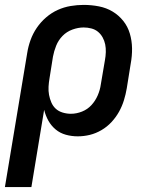

<svg xmlns="http://www.w3.org/2000/svg" viewBox="-23 -548 643 783"><path d="M-3 215 88 -332Q92 -358 101.5 -384.5Q111 -411 127 -434.5Q143 -458 165 -477Q187 -496 212.5 -507.5Q238 -519 265 -523.5Q292 -528 318 -528Q350 -528 380.5 -522Q411 -516 436 -501Q461 -486 479.5 -463Q498 -440 506.5 -411Q515 -382 515.5 -351Q516 -320 510 -288L494 -188Q490 -164 482.5 -139.5Q475 -115 462.5 -92.5Q450 -70 432 -50.5Q414 -31 391 -17.5Q368 -4 343.5 2Q319 8 294 8Q269 8 245.5 1.5Q222 -5 204 -20Q186 -35 174.5 -55.5Q163 -76 157 -100L105 215ZM266 -84Q289 -84 311.5 -93Q334 -102 350 -119.5Q366 -137 375.5 -159Q385 -181 388 -203L405 -303Q408 -319 408.5 -335.5Q409 -352 406 -367Q403 -382 395.5 -395.5Q388 -409 376.5 -418.5Q365 -428 349.5 -432Q334 -436 318 -436Q296 -436 272.5 -427.5Q249 -419 232 -401.5Q215 -384 206 -361.5Q197 -339 193 -317L179 -229Q176 -212 175 -194.5Q174 -177 177 -161Q180 -145 186.5 -130Q193 -115 204.5 -104.5Q216 -94 232.5 -89Q249 -84 266 -84Z"/></svg>

Font: Iosevka Etoile Semibold
Style: Italic
Weight: 600
Italic angle: -9°
Designer: Belleve Invis
Foundry: Belleve Invis
Version: Version 22.1.2; ttfautohint (v1.8.4)